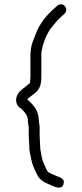

<svg xmlns="http://www.w3.org/2000/svg" viewBox="-20 -745 385 896"><path d="M117 -62V-48C118 -42 119 -34 121 -25C126 -2 129 18 137 35L145 53C148 58 150 63 152 68C162 91 183 105 208 115C228 123 266 146 276 115C283 94 269 86 254 80L242 76C233 70 224 69 212 62C199 57 194 39 190 30L183 14C181 10 179 5 178 0L174 -16C173 -24 170 -40 168 -50C168 -55 168 -61 167 -68C167 -79 165 -103 165 -116V-152C165 -160 161 -174 161 -185C161 -230 133 -259 107 -281C120 -294 131 -301 145 -312C164 -328 173 -349 173 -386V-499C175 -507 176 -519 179 -529C188 -562 202 -594 222 -619L234 -633C247 -652 266 -666 281 -681C304 -704 274 -739 248 -719C211 -687 176 -652 154 -604C140 -568 122 -536 122 -488V-386C122 -380 120 -366 120 -360V-358C102 -340 71 -324 61 -302C50 -279 55 -254 74 -241C78 -239 82 -236 85 -232C94 -223 110 -206 110 -185C110 -179 111 -172 112 -163C113 -159 114 -155 114 -152V-115C114 -101 116 -74 117 -62ZM74 -241ZM145 53ZM190 30ZM178 0ZM154 -604Z"/></svg>

Font: Blanket
Style: Light
Weight: 300
Foundry: Cannot Into Space Fonts
Version: Version 0.9